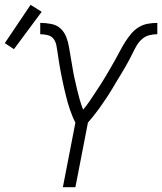

<svg xmlns="http://www.w3.org/2000/svg" viewBox="-75 -777 673 797"><path d="M186 0 238 -268Q231 -281 225.5 -295Q220 -309 215 -323Q210 -337 206 -351.5Q202 -366 198.5 -380.5Q195 -395 191.5 -409.5Q188 -424 185 -439Q182 -454 179 -468.5Q176 -483 173.5 -498Q171 -513 168.5 -528.5Q166 -544 164 -559Q162 -574 159 -589Q156 -604 147.5 -615.5Q139 -627 123.5 -631Q108 -635 92 -635V-682Q115 -682 138 -677.5Q161 -673 176.5 -658.5Q192 -644 200 -623.5Q208 -603 211.5 -581Q215 -559 219 -537Q223 -515 226.5 -493Q230 -471 235 -449Q240 -427 245 -405.5Q250 -384 256 -363Q262 -342 270 -322Q284 -338 295.5 -355Q307 -372 318.5 -389.5Q330 -407 341.5 -424.5Q353 -442 363.5 -460Q374 -478 384.5 -496Q395 -514 405 -532Q415 -550 424.5 -568Q434 -586 445 -603.5Q456 -621 470 -637.5Q484 -654 501.5 -664.5Q519 -675 539 -678.5Q559 -682 578 -682V-635Q562 -635 545.5 -631Q529 -627 515.5 -615.5Q502 -604 493 -589Q484 -574 477 -559Q470 -544 461.5 -528.5Q453 -513 444.5 -498Q436 -483 427 -468.5Q418 -454 409 -439Q400 -424 391.5 -409.5Q383 -395 373.5 -380.5Q364 -366 354 -351.5Q344 -337 334 -323Q324 -309 312.5 -295Q301 -281 290 -268L238 0ZM-17 -573 -55 -598 52 -757 98 -728Z"/></svg>

Font: Lode Dark
Style: Italic
Weight: 400
Italic angle: -11°
Monospace: yes
Designer: Belleve Invis
Foundry: Belleve Invis
Version: Version 29.2.0; ttfautohint (v1.8.3)